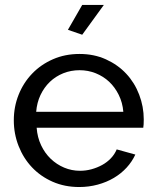

<svg xmlns="http://www.w3.org/2000/svg" viewBox="-20 -750 631 780"><path d="M36.1 -261.2Q36.1 -316.4 55.7 -365.2Q75.2 -414.1 110.6 -450.9Q146 -487.8 195.1 -509.3Q244.1 -530.8 303.2 -530.8Q362.3 -530.8 410.6 -508.8Q459 -486.8 492.9 -450.4Q526.9 -414.1 545.4 -365.5Q564 -316.9 564 -265.1Q564 -253.9 563.5 -244.9Q563 -235.8 562 -231H128.9Q131.8 -191.9 147 -159.9Q162.1 -127.9 186 -105Q210 -82 240.5 -69.1Q271 -56.2 305.2 -56.2Q329.1 -56.2 352.1 -62.5Q375 -68.8 395 -79.8Q415 -90.8 430.4 -106.9Q445.8 -123 454.1 -143.1L529.8 -122.1Q516.6 -93.3 494.4 -69.1Q472.2 -44.9 442.6 -27.3Q413.1 -9.8 377 0Q340.8 9.8 301.8 9.8Q242.7 9.8 193.8 -11.7Q145 -33.2 110.1 -70.1Q75.2 -106.9 55.7 -156.5Q36.1 -206.1 36.1 -261.2ZM127 -295.9H481Q478 -333 462.4 -364.5Q446.8 -396 423.3 -418Q399.9 -439.9 368.9 -452.4Q337.9 -464.8 303.2 -464.8Q268.1 -464.8 237.1 -452.4Q206.1 -439.9 182.6 -417.5Q159.2 -395 144.5 -364Q129.9 -333 127 -295.9ZM255.9 -628.9 314 -730H401.9L314 -608.9Z"/></svg>

Font: Raleway Medium
Style: Regular
Weight: 500
Designer: Matt McInerney, Pablo Impallari, Rodrigo Fuenzalida
Foundry: Matt McInerney, Pablo Impallari, Rodrigo Fuenzalida
Version: Version 3.000g; ttfautohint (v1.5) -l 8 -r 28 -G 28 -x 14 -D